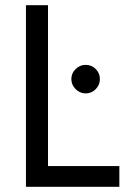

<svg xmlns="http://www.w3.org/2000/svg" viewBox="-20 -720 490 740"><path d="M80 -700H165V-80H440V0H80ZM255 -415Q255 -438 271.5 -454Q288 -470 310 -470Q333 -470 349 -454Q365 -438 365 -415Q365 -393 349 -376.5Q333 -360 310 -360Q288 -360 271.5 -376.5Q255 -393 255 -415Z"/></svg>

Font: Von Book
Style: Regular
Weight: 400
Version: Version 4.000; ttfautohint (v1.8.4.7-5d5b)